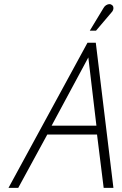

<svg xmlns="http://www.w3.org/2000/svg" viewBox="-20 -906 586 926"><path d="M516 -844Q523 -851 525.5 -858Q528 -865 526.5 -872Q525 -879 518 -883Q513 -887 505.5 -886Q498 -885 491 -880.5Q484 -876 479 -867L413 -758H443ZM527 0 442 -700H402L21 0H68L208 -257H448L480 0ZM229 -300 406 -629 445 -300Z"/></svg>

Font: Advent Pro Light
Style: Italic
Weight: 300
Italic angle: -12°
Version: Version 3.000